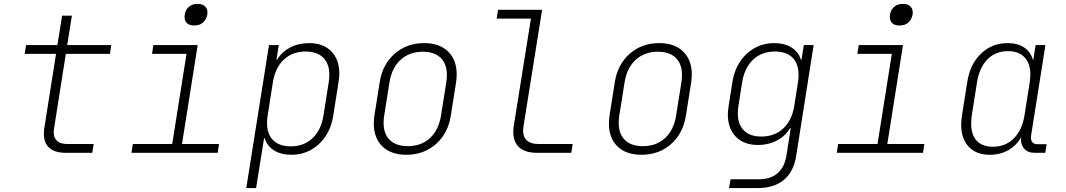

<svg xmlns="http://www.w3.org/2000/svg" viewBox="-20 -780 5440 980"><path d="M316 0Q261 0 232.5 -24.5Q204 -49 204 -96Q204 -115 206 -125L266 -505H106L113 -550H273L297 -700H347L323 -550H548L541 -505H316L256 -125Q254 -111 254 -106Q254 -76 271.5 -60.5Q289 -45 323 -45H458L451 0Z M969 -650Q947 -650 934.5 -661.5Q922 -673 922 -693Q922 -723 940 -741.5Q958 -760 986 -760H991Q1016 -760 1029 -745Q1042 -730 1038 -705Q1033 -680 1016 -665Q999 -650 974 -650ZM1091 0H651L658 -45H859L932 -505H756L763 -550H989L909 -45H1098Z M1712 -404Q1712 -391 1708 -361L1681 -190Q1667 -100 1608 -45Q1549 10 1467 10Q1414 10 1378.5 -12.5Q1343 -35 1331 -75H1328L1316 0L1287 180H1237L1353 -550H1403L1391 -475H1394Q1418 -515 1461 -537.5Q1504 -560 1558 -560Q1630 -560 1671 -518Q1712 -476 1712 -404ZM1658 -361Q1661 -381 1661 -399Q1661 -455 1629.5 -486Q1598 -517 1540 -517Q1473 -517 1429 -476Q1385 -435 1373 -361L1346 -190Q1343 -171 1343 -152Q1343 -95 1374.5 -64Q1406 -33 1464 -33Q1531 -33 1575 -74.5Q1619 -116 1631 -190Z M1888 -149Q1888 -169 1891 -190L1918 -360Q1932 -451 1994 -505.5Q2056 -560 2145 -560Q2223 -560 2267 -517Q2311 -474 2311 -401Q2311 -381 2308 -360L2281 -190Q2267 -99 2205 -44.5Q2143 10 2054 10Q1976 10 1932 -32.5Q1888 -75 1888 -149ZM2231 -190 2258 -360Q2261 -380 2261 -397Q2261 -454 2229 -485Q2197 -516 2138 -516Q2070 -516 2025 -475Q1980 -434 1968 -360L1941 -190Q1938 -171 1938 -153Q1938 -96 1970 -65Q2002 -34 2061 -34Q2130 -34 2174.5 -75Q2219 -116 2231 -190Z M2721 0Q2662 0 2631 -27Q2600 -54 2600 -106Q2600 -125 2602 -135L2690 -685H2515L2522 -730H2747L2652 -135Q2650 -119 2650 -114Q2650 -80 2670 -62.5Q2690 -45 2728 -45H2903L2896 0Z M3088 -149Q3088 -169 3091 -190L3118 -360Q3132 -451 3194 -505.5Q3256 -560 3345 -560Q3423 -560 3467 -517Q3511 -474 3511 -401Q3511 -381 3508 -360L3481 -190Q3467 -99 3405 -44.5Q3343 10 3254 10Q3176 10 3132 -32.5Q3088 -75 3088 -149ZM3431 -190 3458 -360Q3461 -380 3461 -397Q3461 -454 3429 -485Q3397 -516 3338 -516Q3270 -516 3225 -475Q3180 -434 3168 -360L3141 -190Q3138 -171 3138 -153Q3138 -96 3170 -65Q3202 -34 3261 -34Q3330 -34 3374.5 -75Q3419 -116 3431 -190Z M4083 -550H4133L4044 15Q4031 97 3980.5 138.5Q3930 180 3846 180H3701L3709 135H3854Q3913 135 3948.5 104.5Q3984 74 3994 15L4001 -30L4016 -125H4012Q3988 -85 3945 -62.5Q3902 -40 3849 -40Q3777 -40 3736 -82Q3695 -124 3695 -196Q3695 -209 3699 -239L3718 -360Q3732 -450 3791 -505Q3850 -560 3932 -560Q3984 -560 4020 -537.5Q4056 -515 4068 -475H4071ZM4053 -360Q4056 -380 4056 -398Q4056 -455 4025 -486Q3994 -517 3935 -517Q3868 -517 3824 -475.5Q3780 -434 3768 -360L3749 -239Q3746 -220 3746 -201Q3746 -145 3777 -114Q3808 -83 3866 -83Q3933 -83 3977.5 -124Q4022 -165 4034 -239Z M4569 -650Q4547 -650 4534.5 -661.5Q4522 -673 4522 -693Q4522 -723 4540 -741.5Q4558 -760 4586 -760H4591Q4616 -760 4629 -745Q4642 -730 4638 -705Q4633 -680 4616 -665Q4599 -650 4574 -650ZM4691 0H4251L4258 -45H4459L4532 -505H4356L4363 -550H4589L4509 -45H4698Z M5322 -44 5315 0H5261Q5226 0 5207 -22Q5188 -44 5192 -80Q5169 -38 5127.5 -14Q5086 10 5032 10Q4963 10 4924.5 -31Q4886 -72 4886 -144Q4886 -158 4890 -190L4917 -361Q4931 -452 4987 -506Q5043 -560 5123 -560Q5174 -560 5207.5 -537.5Q5241 -515 5252 -475H5254L5266 -550H5316L5243 -89Q5242 -85 5242 -78Q5242 -62 5250.5 -53Q5259 -44 5275 -44ZM5236 -361Q5239 -382 5239 -400Q5239 -456 5209.5 -487.5Q5180 -519 5125 -519Q5062 -519 5020.5 -477.5Q4979 -436 4967 -361L4940 -190Q4937 -168 4937 -149Q4937 -92 4965.5 -61.5Q4994 -31 5048 -31Q5112 -31 5154.5 -73.5Q5197 -116 5209 -190Z"/></svg>

Font: JetBrains Mono Extra Light
Style: Italic
Weight: 200
Italic angle: -9°
Monospace: yes
Designer: Philipp Nurullin, Konstantin Bulenkov
Foundry: JetBrains
Version: 2.002